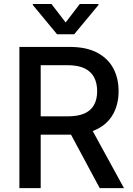

<svg xmlns="http://www.w3.org/2000/svg" viewBox="-20 -969 685 989"><path d="M79.9 0V-727.3H339.1Q423.7 -727.3 479.6 -698.2Q535.5 -669 563.2 -617.7Q590.9 -566.4 590.9 -499.3Q590.9 -432.5 563 -381.9Q535.2 -331.3 479.2 -303.3Q423.3 -275.2 338.8 -275.2H142.4V-369.7H328.8Q382.1 -369.7 415.7 -384.9Q449.2 -400.2 464.8 -429.3Q480.5 -458.5 480.5 -499.3Q480.5 -540.5 464.7 -570.7Q448.9 -600.9 415.3 -617Q381.7 -633.2 327.4 -633.2H189.6V0ZM438.9 -328.1 618.6 0H493.6L317.5 -328.1ZM245 -948.5 318.2 -853.3 391 -948.5H487.2V-943.2L362.2 -792.6H273.8L149.1 -943.2V-948.5Z"/></svg>

Font: InterMG Medium
Style: Regular
Weight: 500
Designer: Rasmus Andersson
Foundry: rsms
Version: Version 3.019;December 26, 2023;FontCreator 15.0.0.2955 64-b